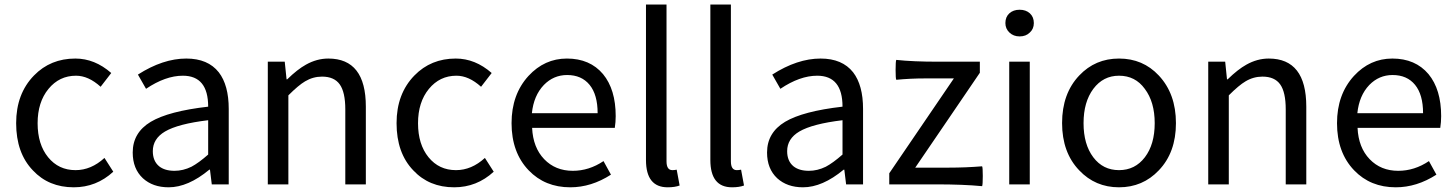

<svg xmlns="http://www.w3.org/2000/svg" viewBox="-20 -797 6291 830"><path d="M298.8 12.7Q190.4 12.7 122.1 -60.5Q49.8 -135.7 49.8 -264.6Q49.8 -391.6 127 -470.7Q198.2 -543.9 305.7 -543.9Q389.6 -543.9 460.9 -481.4L415 -421.9Q362.3 -469.7 308.6 -469.7Q236.3 -469.7 189.5 -412.6Q142.6 -355.5 142.6 -264.2Q142.6 -172.9 188 -117.2Q233.4 -61.5 306.6 -61.5Q374 -61.5 431.6 -114.3L469.7 -54.7Q396.5 12.7 298.8 12.7Z M709 12.7Q640.6 12.7 597.7 -26.4Q553.7 -67.4 553.7 -137.7Q553.7 -223.6 631.8 -270.5Q709 -316.4 879.9 -335.9Q879.9 -469.7 770.5 -469.7Q695.3 -469.7 611.3 -413.1L576.2 -474.6Q684.6 -543.9 785.2 -543.9Q878.9 -543.9 925.8 -484.4Q968.8 -428.7 968.8 -326.2V-163.1V0H895.5L887.7 -63.5H884.8Q793 12.7 709 12.7ZM734.4 -58.6Q771.5 -58.6 807.6 -76.2Q838.9 -92.8 879.9 -128.9V-203.1V-277.3Q750 -261.7 693.4 -228.5Q640.6 -197.3 640.6 -143.6Q640.6 -100.6 668 -78.1Q692.4 -58.6 734.4 -58.6Z M1137.7 0V-264.6V-530.3H1210.9L1218.8 -454.1H1221.7Q1265.6 -497.1 1302.7 -517.6Q1349.6 -543.9 1399.4 -543.9Q1561.5 -543.9 1561.5 -335.9V0H1472.7V-324.2Q1472.7 -398.4 1448.7 -432.1Q1424.8 -465.8 1372.1 -465.8Q1333 -465.8 1298.8 -445.3Q1270.5 -428.7 1226.6 -384.8V0Z M1943.4 12.7Q1835 12.7 1766.6 -60.5Q1694.3 -135.7 1694.3 -264.6Q1694.3 -391.6 1771.5 -470.7Q1842.8 -543.9 1950.2 -543.9Q2034.2 -543.9 2105.5 -481.4L2059.6 -421.9Q2006.8 -469.7 1953.1 -469.7Q1880.9 -469.7 1834 -412.6Q1787.1 -355.5 1787.1 -264.2Q1787.1 -172.9 1832.5 -117.2Q1877.9 -61.5 1951.2 -61.5Q2018.6 -61.5 2076.2 -114.3L2114.3 -54.7Q2041 12.7 1943.4 12.7Z M2445.3 12.7Q2335.9 12.7 2265.6 -60.5Q2191.4 -137.7 2191.4 -264.6Q2191.4 -388.7 2264.6 -468.8Q2334 -543.9 2430.7 -543.9Q2530.3 -543.9 2586.9 -476.6Q2641.6 -410.2 2641.6 -294.9Q2641.6 -269.5 2637.7 -244.1H2459H2280.3Q2284.2 -159.2 2332.5 -108.9Q2380.9 -58.6 2456.1 -58.6Q2526.4 -58.6 2588.9 -100.6L2621.1 -42Q2536.1 12.7 2445.3 12.7ZM2279.3 -307.6H2420.9H2563.5Q2563.5 -387.7 2528.8 -430.2Q2494.1 -472.7 2431.6 -472.7Q2373 -472.7 2331.1 -429.7Q2287.1 -383.8 2279.3 -307.6Z M2866.2 12.7Q2772.5 12.7 2772.5 -105.5V-777.3H2861.3V-438.5V-99.6Q2861.3 -61.5 2886.7 -61.5Q2895.5 -61.5 2905.3 -63.5L2918 4.9Q2897.5 12.7 2866.2 12.7Z M3144.5 12.7Q3050.8 12.7 3050.8 -105.5V-777.3H3139.6V-438.5V-99.6Q3139.6 -61.5 3165 -61.5Q3173.8 -61.5 3183.6 -63.5L3196.3 4.9Q3175.8 12.7 3144.5 12.7Z M3451.2 12.7Q3382.8 12.7 3339.8 -26.4Q3295.9 -67.4 3295.9 -137.7Q3295.9 -223.6 3374 -270.5Q3451.2 -316.4 3622.1 -335.9Q3622.1 -469.7 3512.7 -469.7Q3437.5 -469.7 3353.5 -413.1L3318.4 -474.6Q3426.8 -543.9 3527.3 -543.9Q3621.1 -543.9 3668 -484.4Q3710.9 -428.7 3710.9 -326.2V-163.1V0H3637.7L3629.9 -63.5H3627Q3535.2 12.7 3451.2 12.7ZM3476.6 -58.6Q3513.7 -58.6 3549.8 -76.2Q3581.1 -92.8 3622.1 -128.9V-203.1V-277.3Q3492.2 -261.7 3435.5 -228.5Q3382.8 -197.3 3382.8 -143.6Q3382.8 -100.6 3410.2 -78.1Q3434.6 -58.6 3476.6 -58.6Z M4225.6 7.8Q4145.5 0 4025.4 0H3824.2V-47.9L4103.5 -458H3978.5Q3916 -458 3854.5 -452.1Q3851.6 -457 3851.6 -494.6Q3851.6 -532.2 3854.5 -538.1Q3926.8 -530.3 4035.2 -530.3H4215.8V-482.4L4076.2 -277.3L3936.5 -72.3H4081.1Q4154.3 -72.3 4225.6 -78.1Q4228.5 -74.2 4228.5 -36.1Q4228.5 2 4225.6 7.8Z M4342.8 0V-530.3H4431.6V-264.6V0ZM4387.7 -639.6Q4361.3 -639.6 4343.8 -656.2Q4326.2 -672.9 4326.2 -697.3Q4326.2 -723.6 4343.3 -739.3Q4360.4 -754.9 4387.7 -754.9Q4415 -754.9 4432.1 -739.3Q4449.2 -723.6 4449.2 -697.3Q4449.2 -671.9 4431.6 -656.2Q4415 -639.6 4387.7 -639.6Z M4817.4 12.7Q4714.8 12.7 4645.5 -60.5Q4571.3 -137.7 4571.3 -265.1Q4571.3 -392.6 4645.5 -470.7Q4714.8 -543.9 4817.4 -543.9Q4920.9 -543.9 4989.3 -470.7Q5063.5 -391.6 5063.5 -264.6Q5063.5 -137.7 4989.3 -60.5Q4919.9 12.7 4817.4 12.7ZM4817.4 -61.5Q4886.7 -61.5 4929.2 -117.2Q4971.7 -172.9 4971.7 -264.6Q4971.7 -356.4 4928.7 -413.1Q4887.7 -469.7 4817.4 -469.7Q4749 -469.7 4706.5 -413.1Q4664.1 -356.4 4664.1 -264.6Q4664.1 -172.9 4706.1 -117.2Q4748 -61.5 4817.4 -61.5Z M5203.1 0V-264.6V-530.3H5276.4L5284.2 -454.1H5287.1Q5331.1 -497.1 5368.2 -517.6Q5415 -543.9 5464.8 -543.9Q5627 -543.9 5627 -335.9V0H5538.1V-324.2Q5538.1 -398.4 5514.2 -432.1Q5490.2 -465.8 5437.5 -465.8Q5398.4 -465.8 5364.3 -445.3Q5335.9 -428.7 5292 -384.8V0Z M6013.7 12.7Q5904.3 12.7 5834 -60.5Q5759.8 -137.7 5759.8 -264.6Q5759.8 -388.7 5833 -468.8Q5902.3 -543.9 5999 -543.9Q6098.6 -543.9 6155.3 -476.6Q6210 -410.2 6210 -294.9Q6210 -269.5 6206.1 -244.1H6027.3H5848.6Q5852.5 -159.2 5900.9 -108.9Q5949.2 -58.6 6024.4 -58.6Q6094.7 -58.6 6157.2 -100.6L6189.5 -42Q6104.5 12.7 6013.7 12.7ZM5847.7 -307.6H5989.3H6131.8Q6131.8 -387.7 6097.2 -430.2Q6062.5 -472.7 6000 -472.7Q5941.4 -472.7 5899.4 -429.7Q5855.5 -383.8 5847.7 -307.6Z"/></svg>

Font: Bpmf GenSeki Gothic R
Style: R
Weight: 400
Foundry: But Ko
Version: Version 1.320